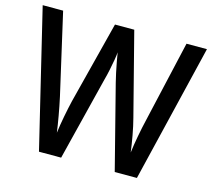

<svg xmlns="http://www.w3.org/2000/svg" viewBox="-102 -889 1066 962"><g transform="rotate(15 431.0 -408.0)"><path d="M857 -765 685 -51H570L459 -485Q454 -505 448 -532.5Q442 -560 437 -587.5Q432 -615 429 -634Q428 -619 423.5 -593Q419 -567 413 -538Q407 -509 400 -484L292 -51H177L5 -765H111L207 -345Q217 -299 225.5 -251Q234 -203 239 -166Q244 -206 253 -253Q262 -300 271 -338L380 -765H480L590 -337Q600 -299 608.5 -252.5Q617 -206 622 -166Q627 -207 636 -255Q645 -303 655 -345L751 -765Z"/></g></svg>

Font: Noto Sans Tamil UI SemiCondensed Medium
Style: Regular
Weight: 500
Width: 4
Designer: Jelle Bosma - Monotype Design Team
Foundry: Monotype Imaging Inc.
Version: Version 2.004; ttfautohint (v1.8.4.7-5d5b)